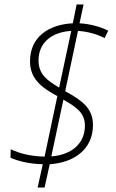

<svg xmlns="http://www.w3.org/2000/svg" viewBox="-20 -779 517 857"><path d="M171 -46 148 58H179L202 -46C311 -53 395 -113 395 -221C395 -297 345 -331 271 -372L328 -641C373 -638 411 -627 447 -609L463 -642C429 -659 385 -672 335 -675L353 -759H322L305 -675C199 -670 114 -615 114 -506C114 -426 166 -388 236 -350L179 -80C116 -81 64 -95 28 -113L27 -75C58 -61 110 -47 171 -46ZM298 -641 244 -388C190 -420 152 -448 152 -509C152 -590 212 -636 298 -641ZM209 -81 263 -334C323 -300 359 -274 359 -218C359 -135 295 -87 209 -81Z"/></svg>

Font: Noto Sans SemiCondensed ExtraLight
Style: Italic
Weight: 200
Width: 4
Italic angle: -12°
Designer: Monotype Design Team
Foundry: Monotype Imaging Inc.
Version: Version 2.013